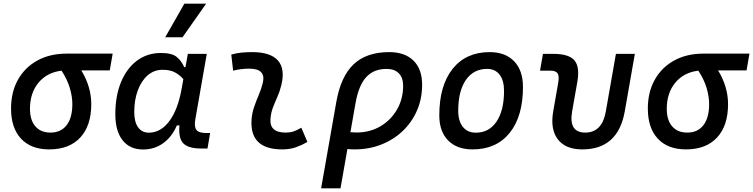

<svg xmlns="http://www.w3.org/2000/svg" viewBox="-20 -815 4158 1060"><path d="M251.5 9.8Q151.4 9.8 96.2 -49.3Q41 -108.4 41 -215.8Q41 -307.1 79.3 -375.2Q117.7 -443.4 186.8 -481.2Q255.9 -519 348.1 -519H602.1L585.9 -426.3H428.7Q456.5 -381.3 470.2 -334.2Q483.9 -287.1 483.9 -240.2Q483.9 -121.1 423.1 -55.7Q362.3 9.8 251.5 9.8ZM319.8 -424.8Q240.2 -415.5 192.9 -358.9Q145.5 -302.2 145.5 -213.9Q145.5 -151.9 175.3 -117.4Q205.1 -83 258.8 -83Q316.4 -83 347.9 -124Q379.4 -165 379.4 -240.2Q379.4 -282.2 365.2 -329.8Q351.1 -377.4 319.8 -424.8Z M1003.9 -444.3 1017.1 -517.6H1121.6L1058.1 -154.8Q1051.3 -115.7 1064.2 -98.1Q1077.1 -80.6 1120.1 -80.6H1140.1L1125.5 4.9H1090.8Q1019 4.9 991.7 -23.9Q964.4 -52.7 970.7 -122.6H956.5Q929.2 -59.1 880.9 -24.4Q832.5 10.3 770 10.3Q696.8 10.3 656.7 -40.8Q616.7 -91.8 616.7 -184.1Q616.7 -285.6 648.2 -361.8Q679.7 -438 736.3 -480.2Q793 -522.5 868.7 -522.5Q929.2 -522.5 955.6 -500.7Q981.9 -479 997.1 -444.3ZM877 -429.7Q830.6 -429.7 795.4 -399.2Q760.3 -368.7 740.7 -315.9Q721.2 -263.2 721.2 -196.3Q721.2 -141.6 742.4 -112.1Q763.7 -82.5 801.8 -82.5Q867.2 -82.5 914.8 -146.2Q962.4 -210 982.9 -325.7L992.2 -377.9Q976.6 -397.5 949.2 -413.6Q921.9 -429.7 877 -429.7ZM892.1 -609.4 998 -794.9H1118.2L987.8 -609.4Z M1643.6 -109.9 1677.2 -31.2Q1647.5 -14.2 1614.3 -2.2Q1581.1 9.8 1538.1 9.8Q1358.4 9.8 1368.7 -153.3Q1371.1 -189.9 1383.1 -224.6Q1395 -259.3 1408.9 -292Q1422.9 -324.7 1430.2 -355Q1451.2 -436 1356.4 -436Q1310.1 -436 1267.1 -424.8L1256.8 -513.7Q1285.6 -522 1314.5 -524.7Q1343.3 -527.3 1372.1 -527.3Q1473.1 -527.3 1514.2 -481.2Q1555.2 -435.1 1533.2 -345.2Q1524.9 -310.5 1511.5 -280.5Q1498 -250.5 1486.8 -221.2Q1475.6 -191.9 1473.1 -157.7Q1467.8 -83 1557.1 -83Q1581.5 -83 1599.9 -89.1Q1618.2 -95.2 1643.6 -109.9Z M2128.9 -527.3Q2215.3 -527.3 2262.9 -480.2Q2310.5 -433.1 2310.5 -346.7Q2310.5 -270.5 2282.5 -205.6Q2254.4 -140.6 2203.9 -92.3Q2153.3 -43.9 2085.4 -17.1Q2017.6 9.8 1937.5 9.8Q1918.5 9.8 1897.9 7.8L1859.9 224.6H1752.9L1836.4 -250.5Q1861.3 -393.1 1932.4 -460.2Q2003.4 -527.3 2128.9 -527.3ZM1914.6 -85Q1930.7 -83.5 1948.2 -83.5Q2021.5 -83.5 2079.6 -117.4Q2137.7 -151.4 2171.6 -210Q2205.6 -268.6 2205.6 -341.8Q2205.6 -386.2 2181.6 -410.4Q2157.7 -434.6 2114.3 -434.6Q2043 -434.6 2001.5 -388.9Q1960 -343.3 1942.9 -246.1Z M2588.9 9.8Q2502.4 9.8 2453.9 -39.8Q2405.3 -89.4 2405.3 -177.7Q2405.3 -342.8 2479 -435.1Q2552.7 -527.3 2683.6 -527.3Q2770 -527.3 2818.6 -476.6Q2867.2 -425.8 2867.2 -335Q2867.2 -172.4 2793.7 -81.3Q2720.2 9.8 2588.9 9.8ZM2606.9 -82.5Q2680.2 -82.5 2721.4 -143.8Q2762.7 -205.1 2762.7 -314Q2762.7 -370.6 2738.3 -402.6Q2713.9 -434.6 2669.4 -434.6Q2594.2 -434.6 2552 -373.5Q2509.8 -312.5 2509.8 -203.6Q2509.8 -146.5 2535.4 -114.5Q2561 -82.5 2606.9 -82.5Z M3194.8 9.8Q3102.1 9.8 3059.6 -45.9Q3017.1 -101.6 3034.2 -200.2L3061.5 -356.4Q3068.4 -394 3058.8 -409.4Q3049.3 -424.8 3019 -424.8H2961.4L2977.5 -517.6H3035.2Q3121.1 -517.6 3151.6 -481.4Q3182.1 -445.3 3167 -361.3L3138.7 -200.2Q3118.2 -83 3210.9 -83Q3304.2 -83 3324.7 -200.2L3380.4 -517.6H3484.9L3429.2 -200.2Q3392.1 9.8 3194.8 9.8Z M3767.1 9.8Q3667 9.8 3611.8 -49.3Q3556.6 -108.4 3556.6 -215.8Q3556.6 -307.1 3595 -375.2Q3633.3 -443.4 3702.4 -481.2Q3771.5 -519 3863.8 -519H4117.7L4101.6 -426.3H3944.3Q3972.2 -381.3 3985.8 -334.2Q3999.5 -287.1 3999.5 -240.2Q3999.5 -121.1 3938.7 -55.7Q3877.9 9.8 3767.1 9.8ZM3835.4 -424.8Q3755.9 -415.5 3708.5 -358.9Q3661.1 -302.2 3661.1 -213.9Q3661.1 -151.9 3690.9 -117.4Q3720.7 -83 3774.4 -83Q3832 -83 3863.5 -124Q3895 -165 3895 -240.2Q3895 -282.2 3880.9 -329.8Q3866.7 -377.4 3835.4 -424.8Z"/></svg>

Font: Cascadia Mono
Style: Italic
Weight: 400
Italic angle: -10°
Monospace: yes
Designer: Aaron Bell
Foundry: Saja Typeworks
Version: Version 2404.023; ttfautohint (v1.8.4)